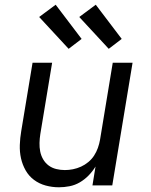

<svg xmlns="http://www.w3.org/2000/svg" viewBox="-20 -786 640 814"><path d="M230 8Q201 8 173.5 0.5Q146 -7 124 -23.5Q102 -40 88.5 -64Q75 -88 69 -115Q63 -142 64 -171.5Q65 -201 70 -230L118 -520H201L151 -218Q148 -199 147.5 -180Q147 -161 150.5 -143.5Q154 -126 163 -110.5Q172 -95 186 -84.5Q200 -74 218 -69.5Q236 -65 255 -65Q272 -65 289.5 -68.5Q307 -72 323.5 -79.5Q340 -87 354.5 -99Q369 -111 379 -126.5Q389 -142 395 -159Q401 -176 404 -193L458 -520H542L456 0H372L385 -80Q373 -60 356 -42.5Q339 -25 318.5 -13Q298 -1 275 3.5Q252 8 230 8ZM441 -579 316 -714 386 -766 496 -621ZM271 -579 146 -714 216 -766 326 -621Z"/></svg>

Font: Zed Sans Extended
Style: Italic
Weight: 400
Width: 7
Italic angle: -9°
Designer: Belleve Invis
Foundry: Belleve Invis
Version: Version 1.0.0; ttfautohint (v1.8.4)